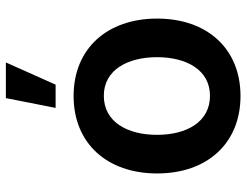

<svg xmlns="http://www.w3.org/2000/svg" viewBox="-112 -709 832 648"><g transform="rotate(-90 304.0 -385.0)"><path d="M304 10.7C463.8 10.7 565.3 -101.9 565.3 -270.6C565.3 -439.6 463.8 -552.6 304 -552.6C144.2 -552.6 42.6 -439.6 42.6 -270.6C42.6 -101.9 144.2 10.7 304 10.7ZM172.9 -271C172.9 -370.7 216.3 -450.6 304.7 -450.6C391.7 -450.6 435 -370.7 435 -271C435 -171.2 391.7 -92.3 304.7 -92.3C216.3 -92.3 172.9 -171.2 172.9 -271ZM263.8 -613.3H342.3L417.3 -781.2H296.9Z"/></g></svg>

Font: Margiela Sans Semi Bold
Style: Regular
Weight: 600
Designer: Stefan Endress, Andreas Faust
Version: Version 1.100;FEAKit 1.0